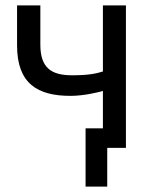

<svg xmlns="http://www.w3.org/2000/svg" viewBox="-20 -542 565 709"><path d="M43 -374C43 -233 119 -188 240 -188C290 -188 342 -201 360 -206V-68H296V147H376V4H445V-522H360V-278C334 -270 306 -264 246 -264C170 -264 129 -291 129 -377V-522H43Z"/></svg>

Font: Repo
Style: Regular
Weight: 400
Designer: Stefan Peev
Foundry: Context Ltd
Version: Version 0.000